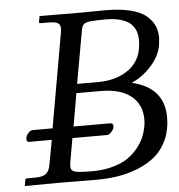

<svg xmlns="http://www.w3.org/2000/svg" viewBox="-49 -692 689 739"><g transform="rotate(-5 296.0 -322.5)"><path d="M246.1 -337.9 224.1 -210.9H366.2Q377 -210.9 377 -199.2V-195.8Q375.5 -186.5 366.7 -176.8Q357.9 -167 349.1 -167H215.8L199.2 -71.8Q198.2 -66.9 198.2 -58.1Q198.2 -42.5 213.9 -37.8Q229.5 -33.2 280.8 -33.2Q324.2 -33.2 360.1 -43.2Q396 -53.2 418.7 -68.8Q441.4 -84.5 458.3 -105.5Q475.1 -126.5 483.2 -145.8Q491.2 -165 495.1 -185.1Q498 -199.7 498 -214.8Q498 -272 457.3 -304.9Q416.5 -337.9 339.8 -337.9ZM288.1 -575.2 252 -373H332Q407.2 -373 455.6 -410.4Q503.9 -447.8 503.9 -520Q503.9 -547.4 493.2 -566.4Q482.4 -585.4 463.9 -594.5Q445.3 -603.5 427 -607.2Q408.7 -610.8 387.2 -610.8Q340.8 -610.8 323 -608.6Q305.2 -606.4 298.1 -599.9Q291 -593.3 288.1 -575.2ZM17.1 1 21 -20Q21 -27.8 28.8 -27.8H59.1Q88.9 -27.8 101.8 -37.8Q114.7 -47.9 119.1 -74.2L136.2 -167H47.9Q39.1 -167 39.1 -178.2V-182.1Q40.5 -191.4 48.8 -201.2Q57.1 -210.9 65.9 -210.9H143.1L207 -574.2Q209 -587.9 209 -590.8Q209 -606 198.7 -612.1Q188.5 -618.2 163.1 -618.2H132.8Q125 -618.2 127 -625L130.9 -646Q228 -645 258.8 -645Q275.4 -645 321.8 -645.5Q368.2 -646 386.2 -646Q443.4 -646 483.6 -635.5Q523.9 -625 544.4 -606.4Q564.9 -587.9 573.5 -567.9Q582 -547.9 582 -522.9Q582 -519.5 579.1 -493.2Q571.8 -452.6 538.6 -415.3Q505.4 -377.9 461.9 -358.9Q585.9 -330.1 585.9 -214.8Q585.9 -167.5 569.1 -129.6Q552.2 -91.8 524.4 -67.9Q496.6 -43.9 458.3 -28.1Q419.9 -12.2 379.4 -5.6Q338.9 1 293.9 1Q252.9 1 204.1 0.5Q155.3 0 146 0Z"/></g></svg>

Font: Common Serif News
Style: Italic
Weight: 450
Italic angle: -12°
Designer: Philipp H. Poll, Khaled Hosny
Foundry: Stefan Peev, Context Ltd.
Version: Version 1.026